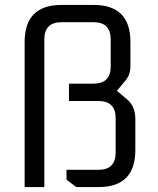

<svg xmlns="http://www.w3.org/2000/svg" viewBox="-20 -760 642 780"><path d="M80.1 0V-589.8Q80.1 -740 230.2 -740H360.3Q509.8 -740 509.8 -589.8V-491Q509.8 -457 489.8 -433L454.8 -391L496.8 -356Q529.8 -328 529.8 -276V-150.2Q529.8 0 380.3 0H290.2L250.2 -29.9V-70.1H379.7Q449.8 -70.1 449.8 -140.2V-280Q449.8 -349.8 379.7 -349.8H260.2V-420.2H359.7Q429.8 -420.2 429.8 -490V-599.8Q429.8 -669.9 359.7 -669.9H230.2Q160.1 -669.9 160.1 -599.8V0Z"/></svg>

Font: Oxanium ExtraLight
Style: Regular
Weight: 200
Designer: Severin Meyer
Version: Version 2.000